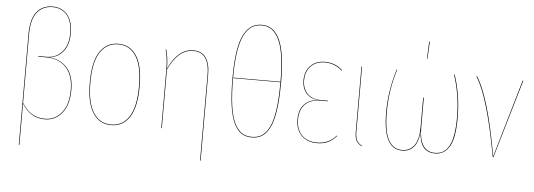

<svg xmlns="http://www.w3.org/2000/svg" viewBox="-56 -901 3504 1261"><g transform="rotate(5 1696.5 -270.5)"><path d="M247.6 -398.9Q322.8 -395 368.4 -344Q414.1 -293 414.1 -198.7Q414.1 -100.1 369.9 -45.4Q325.7 9.3 257.3 9.3Q208.5 9.3 171.9 -12.7Q135.3 -34.7 105.5 -81.1V190.9L101.6 191.4V-541Q101.6 -638.2 139.6 -685.8Q177.7 -733.4 245.1 -733.4Q303.7 -733.4 340.6 -692.1Q377.4 -650.9 377.9 -568.8Q377.9 -492.2 342.3 -448Q306.6 -403.8 247.6 -398.9ZM257.3 5.4Q324.2 5.4 367.2 -48.1Q410.2 -101.6 410.2 -198.7Q410.2 -293.9 362.3 -345.5Q314.5 -397 231 -397H178.2L178.7 -400.9H231.9Q295.9 -400.9 335.2 -445.8Q374.5 -490.7 374 -568.8Q373.5 -649.9 337.9 -689.7Q302.2 -729.5 245.1 -729.5Q180.2 -729.5 142.8 -683.1Q105.5 -636.7 105.5 -541V-86.4Q134.8 -39.1 171.4 -16.8Q208 5.4 257.3 5.4Z M858.9 -262.2Q858.9 -125.5 815.7 -58.1Q772.5 9.3 693.8 9.3Q615.7 9.3 573 -57.9Q530.3 -125 530.3 -258.3Q530.3 -394.5 574.2 -460.9Q618.2 -527.3 695.8 -527.3Q773.4 -527.3 816.2 -461.4Q858.9 -395.5 858.9 -262.2ZM534.2 -258.3Q534.2 -126.5 575.9 -60.5Q617.7 5.4 693.8 5.4Q770.5 5.4 812.5 -61Q854.5 -127.4 854.5 -262.2Q854.5 -393.6 813 -458.5Q771.5 -523.4 695.8 -523.4Q620.1 -523.4 577.1 -458Q534.2 -392.6 534.2 -258.3Z M1189.9 -527.3Q1246.6 -527.3 1273.4 -487.8Q1300.3 -448.2 1300.3 -377.9V190.4H1296.4V-377.9Q1296.4 -446.8 1270.5 -485.1Q1244.6 -523.4 1189.9 -523.4Q1090.8 -523.4 1027.8 -386.2V0H1023.9V-382.8Q1023.9 -461.4 1007.8 -517.1L1011.7 -517.6Q1026.9 -466.3 1027.8 -393.1Q1089.8 -527.3 1189.9 -527.3Z M1623 -733.4Q1661.1 -733.4 1689.5 -714.8Q1717.8 -696.3 1739 -654.8Q1760.3 -613.3 1771.2 -542Q1782.2 -470.7 1782.2 -370.1Q1782.2 -283.2 1775.1 -218Q1768.1 -152.8 1754.9 -109.6Q1741.7 -66.4 1721.4 -39.8Q1701.2 -13.2 1677 -2Q1652.8 9.3 1621.1 9.3Q1581.5 9.3 1553.2 -9Q1524.9 -27.3 1503.7 -70.1Q1482.4 -112.8 1471.9 -187.3Q1461.4 -261.7 1461.4 -369.6Q1461.4 -470.7 1472.4 -542.2Q1483.4 -613.8 1505.1 -655Q1526.9 -696.3 1555.7 -714.8Q1584.5 -733.4 1623 -733.4ZM1623 -729.5Q1585.4 -729.5 1557.4 -711.4Q1529.3 -693.4 1508.3 -652.6Q1487.3 -611.8 1476.3 -541.5Q1465.3 -471.2 1465.3 -371.6H1777.8Q1777.8 -470.7 1767.1 -540.8Q1756.3 -610.8 1735.6 -651.9Q1714.8 -692.9 1687.3 -711.2Q1659.7 -729.5 1623 -729.5ZM1621.1 5.4Q1651.9 5.4 1675.3 -5.6Q1698.7 -16.6 1718.5 -42.7Q1738.3 -68.8 1751 -111.1Q1763.7 -153.3 1770.8 -217.8Q1777.8 -282.2 1777.8 -368.2H1465.3Q1465.3 -261.7 1475.6 -188.2Q1485.8 -114.7 1506.6 -72.8Q1527.3 -30.8 1554.9 -12.7Q1582.5 5.4 1621.1 5.4Z M2057.6 -527.3Q2125 -527.3 2174.3 -482.4L2171.4 -479.5Q2121.6 -523.4 2057.6 -523.4Q2000.5 -523.4 1965.8 -488.5Q1931.2 -453.6 1931.2 -394Q1931.2 -341.8 1962.2 -308.3Q1993.2 -274.9 2052.2 -274.9H2098.6L2098.1 -271H2051.3Q1984.9 -271 1949.5 -235.4Q1914.1 -199.7 1914.1 -136.2Q1914.1 -68.8 1950.9 -31.7Q1987.8 5.4 2050.8 5.4Q2128.9 5.4 2177.7 -52.2L2179.7 -49.3Q2154.8 -20.5 2124.3 -5.6Q2093.8 9.3 2050.8 9.3Q1986.8 9.3 1948.5 -29.3Q1910.2 -67.9 1910.2 -136.2Q1910.2 -198.7 1943.1 -234.1Q1976.1 -269.5 2033.7 -272.9Q1982.9 -277.8 1955.1 -310.5Q1927.2 -343.3 1927.2 -394Q1927.2 -455.1 1963.1 -491.2Q1999 -527.3 2057.6 -527.3Z M2302.7 -517.1V-87.9Q2302.7 -52.2 2312.3 -32.2Q2321.8 -12.2 2347.7 0.5L2345.7 3.9Q2318.4 -10.7 2308.6 -30.5Q2298.8 -50.3 2298.8 -87.9V-517.1Z M2727.5 -718.8H2731.9L2726.1 -605.5H2722.7ZM2913.6 -517.1Q2957.5 -386.2 2957.5 -233.9Q2957.5 -164.6 2947.8 -115.5Q2938 -66.4 2919.7 -40Q2901.4 -13.7 2879.2 -2.2Q2856.9 9.3 2828.6 9.3Q2726.1 9.3 2722.7 -131.8Q2719.2 -60.5 2690.4 -25.6Q2661.6 9.3 2612.3 9.3Q2583.5 9.3 2561.5 -2.9Q2539.6 -15.1 2522.2 -42.5Q2504.9 -69.8 2495.6 -118.2Q2486.3 -166.5 2486.3 -234.4Q2486.3 -374.5 2530.8 -517.1H2534.7Q2490.7 -382.8 2490.7 -233.9Q2490.7 -166.5 2499.5 -118.9Q2508.3 -71.3 2525.4 -44.7Q2542.5 -18.1 2563.5 -6.3Q2584.5 5.4 2612.3 5.4Q2662.1 5.4 2691.2 -33.4Q2720.2 -72.3 2720.2 -155.8V-349.1L2724.6 -349.6V-153.8Q2724.6 5.4 2828.6 5.4Q2850.6 5.4 2868.4 -1.2Q2886.2 -7.8 2902.3 -24.7Q2918.5 -41.5 2929.4 -68.1Q2940.4 -94.7 2946.8 -136.7Q2953.1 -178.7 2953.1 -233.9Q2953.1 -385.3 2909.2 -517.1Z M3060.5 -520.5Q3144.5 -389.2 3211.9 -4.9L3361.8 -518.6L3365.7 -517.1L3213.9 0H3209.5Q3139.6 -388.7 3056.6 -518.6Z"/></g></svg>

Font: Fira Sans Compressed Four
Style: Regular
Weight: 100
Width: 1
Designer: Carrois Corporate & Edenspiekermann AG
Foundry: Carrois Corporate GbR & Edenspiekermann AG
Version: Version 4.203;PS 004.203;hotconv 1.0.88;makeotf.lib2.5.64775